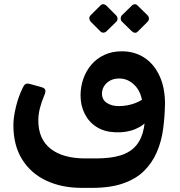

<svg xmlns="http://www.w3.org/2000/svg" viewBox="-20 -705 873 932"><path d="M378 207Q279 207 204 171.5Q129 136 87 68Q45 0 45 -97Q45 -135 57 -185Q69 -235 89 -276Q95 -290 102.5 -296Q110 -302 127 -297L181 -282Q196 -278 199.5 -269Q203 -260 195 -242Q181 -209 173.5 -179Q166 -149 166 -120Q166 -30 225.5 17Q285 64 395 64H446Q520 64 567.5 48.5Q615 33 642 0Q669 -33 678.5 -84Q688 -135 685 -205H781Q780 -141 772 -80Q764 -19 741.5 33Q719 85 680 124Q641 163 578.5 185Q516 207 427 207ZM672 -201Q666 -259 633.5 -291.5Q601 -324 559 -324Q532 -324 513 -313Q494 -302 484.5 -285.5Q475 -269 475 -251Q475 -221 498.5 -205.5Q522 -190 556 -190Q599 -190 636.5 -204.5Q674 -219 689 -238L700 -127Q680 -96 636 -78Q592 -60 538 -63Q486 -65 448.5 -89Q411 -113 391 -153Q371 -193 371 -242Q371 -284 384.5 -322.5Q398 -361 423.5 -391Q449 -421 486.5 -438.5Q524 -456 571 -456Q633 -456 680 -425.5Q727 -395 754 -337.5Q781 -280 781 -200ZM497 -553Q491 -547 482 -546.5Q473 -546 466 -554L420 -600Q414 -607 413.5 -615.5Q413 -624 420 -631L466 -677Q473 -685 481.5 -684.5Q490 -684 497 -677L543 -631Q550 -624 550.5 -615Q551 -606 544 -599ZM650 -553Q643 -545 634.5 -546Q626 -547 619 -554L572 -600Q566 -606 566 -615.5Q566 -625 572 -631L619 -677Q626 -684 634 -684.5Q642 -685 649 -677L696 -631Q703 -624 703 -615Q703 -606 696 -599Z"/></svg>

Font: Rubik SemiBold
Style: Regular
Weight: 600
Designer: Hubert and Fischer
Foundry: Hubert and Fischer
Version: Version 2.300;gftools[0.9.30]